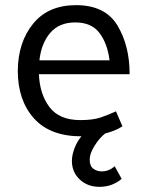

<svg xmlns="http://www.w3.org/2000/svg" viewBox="-20 -518 568 745"><path d="M483 -230H131Q134 -153 172 -102.5Q210 -52 292 -52Q341 -52 371.5 -62.5Q402 -73 430 -86L455 -28Q442 -19 424.5 -12Q407 -5 388 0Q366 17 347 47.5Q328 78 328 101Q328 126 342 136.5Q356 147 375 147Q388 147 401 142Q414 137 425 127L452 176Q436 190 414 198.5Q392 207 366 207Q320 207 289.5 178.5Q259 150 259 106Q259 84 269 57.5Q279 31 296 11Q174 11 111.5 -59Q49 -129 49 -244Q50 -354 108.5 -426Q167 -498 275 -498Q388 -498 435.5 -419.5Q483 -341 483 -230ZM405 -284Q397 -349 366 -390Q335 -431 272 -431Q209 -431 174.5 -390Q140 -349 133 -284Z"/></svg>

Font: Palanquin
Style: Regular
Weight: 400
Designer: Pria Ravichandran
Version: Version 1.0.4